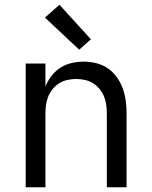

<svg xmlns="http://www.w3.org/2000/svg" viewBox="-20 -787 640 807"><path d="M88 0V-520H171V-424Q181 -448 197 -468.5Q213 -489 234 -502.5Q255 -516 280.5 -522Q306 -528 332 -528Q358 -528 384.5 -521.5Q411 -515 433 -500Q455 -485 471 -462.5Q487 -440 496 -415Q505 -390 508.5 -363.5Q512 -337 512 -310V0H429V-310Q429 -328 426.5 -346.5Q424 -365 417 -382Q410 -399 398 -413.5Q386 -428 370.5 -437.5Q355 -447 336.5 -451Q318 -455 300 -455Q282 -455 263.5 -451Q245 -447 229.5 -437.5Q214 -428 202 -413.5Q190 -399 183 -382Q176 -365 173.5 -346.5Q171 -328 171 -310V0ZM313 -578 169 -713 230 -767 362 -622Z"/></svg>

Font: Nova Nerd Font
Style: Regular
Weight: 400
Designer: Belleve Invis
Foundry: Belleve Invis
Version: Version 24.1.4; ttfautohint (v1.8.4);Nerd Fonts 3.1.1